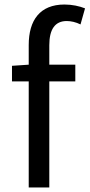

<svg xmlns="http://www.w3.org/2000/svg" viewBox="-20 -829 396 849"><path d="M33 -469H107V0H198V-469H313V-543H198V-629C198 -699 223 -736 275 -736C294 -736 316 -731 336 -721L356 -792C331 -802 299 -809 265 -809C157 -809 107 -740 107 -630V-543L33 -538Z"/></svg>

Font: Noto Sans KR
Style: Regular
Weight: 400
Designer: Ryoko NISHIZUKA 西塚涼子 (kana, bopomofo & ideographs); Paul D. Hunt (Latin, Greek & Cyrillic); Sandoll Communications 산돌커뮤니
Foundry: Adobe
Version: Version 2.004;hotconv 1.0.118;makeotfexe 2.5.65603